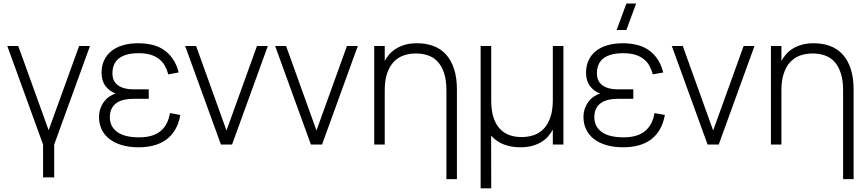

<svg xmlns="http://www.w3.org/2000/svg" viewBox="-20 -792 4757 1052"><path d="M216 180V0L20 -540H80L246.5 -78.5L413.5 -540H473L277 0V180Z M739.5 15Q783.5 15 821.5 5.2Q859.5 -4.5 889.3 -25.8Q919 -47 939.3 -80.5Q959.5 -114 968 -162L911 -172.5Q901 -108 859.8 -73.8Q818.5 -39.5 742 -39.5Q663 -39.5 622.5 -68.8Q582 -98 582 -149.5Q582 -177.5 591.8 -196.8Q601.5 -216 618.8 -228Q636 -240 659.3 -245.2Q682.5 -250.5 709 -250.5H795V-302.5H709Q657.5 -302.5 626.8 -324.5Q596 -346.5 596 -390Q596 -415.5 604.3 -436Q612.5 -456.5 630 -470.8Q647.5 -485 674.8 -492.8Q702 -500.5 740.5 -500.5Q778.5 -500.5 805.8 -492Q833 -483.5 852.3 -468.2Q871.5 -453 883.3 -431.8Q895 -410.5 902 -384.5L959 -395Q947 -441 925.3 -471.5Q903.5 -502 874.5 -520.8Q845.5 -539.5 810.8 -547.2Q776 -555 738.5 -555Q690 -555 652.5 -543.8Q615 -532.5 589.3 -511.5Q563.5 -490.5 550 -460.5Q536.5 -430.5 536.5 -393.5Q536.5 -349.5 557.8 -321Q579 -292.5 613.5 -279.5Q595 -274 578.5 -262.5Q562 -251 549.5 -234.2Q537 -217.5 529.8 -196.5Q522.5 -175.5 522.5 -150.5Q522.5 -113.5 537 -83Q551.5 -52.5 579.3 -30.8Q607 -9 647.3 3Q687.5 15 739.5 15Z M1190.5 0 994.5 -540H1054.5L1221 -77L1388 -540H1447.5L1251.5 0Z M1683.5 0 1487.5 -540H1547.5L1714 -77L1881 -540H1940.5L1744.5 0Z M2426 -296.5Q2426 -352 2413.5 -390.5Q2401 -429 2379 -453.2Q2357 -477.5 2326.2 -488.2Q2295.5 -499 2259 -499Q2223 -499 2191.8 -488.2Q2160.5 -477.5 2137.5 -453.2Q2114.5 -429 2101.2 -390.5Q2088 -352 2088 -296.5V0H2030.5V-540H2088V-458Q2097 -475 2111.2 -492.2Q2125.5 -509.5 2146.8 -523.5Q2168 -537.5 2197.2 -546.2Q2226.5 -555 2265.5 -555Q2314.5 -555 2354.8 -540Q2395 -525 2423.5 -493.8Q2452 -462.5 2467.8 -414.8Q2483.5 -367 2483.5 -301.5V189.5H2426Z M3067 -540V0H3009V-82Q3000 -65 2985.8 -47.8Q2971.5 -30.5 2950.2 -16.5Q2929 -2.5 2899.8 6.2Q2870.5 15 2831.5 15Q2781.5 15 2740.8 -0.5Q2700 -16 2671 -49L2671.5 240H2613.5V-540H2671.5V-234.5Q2672.5 -181.5 2685.2 -144.8Q2698 -108 2720 -85Q2742 -62 2772 -51.5Q2802 -41 2838 -41Q2874 -41 2905.2 -51.8Q2936.5 -62.5 2959.5 -86.8Q2982.5 -111 2995.8 -149.8Q3009 -188.5 3009 -244V-540Z M3412 -627.5H3358.5L3412 -772.5H3465.5ZM3394.5 15Q3342.5 15 3302 3Q3261.5 -9 3233.8 -30.8Q3206 -52.5 3191.5 -83Q3177 -113.5 3177 -150.5Q3177 -175.5 3184.2 -196.5Q3191.5 -217.5 3204 -234.2Q3216.5 -251 3233 -262.5Q3249.5 -274 3268 -279.5Q3233.5 -292.5 3212.2 -321Q3191 -349.5 3191 -393.5Q3191 -430.5 3204.5 -460.5Q3218 -490.5 3243.8 -511.5Q3269.5 -532.5 3307.2 -543.8Q3345 -555 3393 -555Q3430.5 -555 3465.5 -547.2Q3500.5 -539.5 3529.5 -520.8Q3558.5 -502 3580.2 -471.5Q3602 -441 3614 -395L3557 -384.5Q3550 -410.5 3538 -431.8Q3526 -453 3507 -468.2Q3488 -483.5 3460.5 -492Q3433 -500.5 3395 -500.5Q3357 -500.5 3329.5 -492.8Q3302 -485 3284.5 -470.8Q3267 -456.5 3258.8 -436Q3250.5 -415.5 3250.5 -390Q3250.5 -346.5 3281.2 -324.5Q3312 -302.5 3363.5 -302.5H3450V-250.5H3363.5Q3337 -250.5 3313.8 -245.2Q3290.5 -240 3273.2 -228Q3256 -216 3246.2 -196.8Q3236.5 -177.5 3236.5 -149.5Q3236.5 -98 3277 -68.8Q3317.5 -39.5 3396.5 -39.5Q3473 -39.5 3514.5 -74Q3556 -108.5 3566 -172.5L3623 -162Q3614 -114 3594 -80.5Q3574 -47 3544.2 -25.8Q3514.5 -4.5 3476.8 5.2Q3439 15 3394.5 15Z M3857 0 3661 -540H3721L3887.5 -77L4054.5 -540H4114L3918 0Z M4599.5 -296.5Q4599.5 -352 4587 -390.5Q4574.5 -429 4552.5 -453.2Q4530.5 -477.5 4499.8 -488.2Q4469 -499 4432.5 -499Q4396.5 -499 4365.2 -488.2Q4334 -477.5 4311 -453.2Q4288 -429 4274.8 -390.5Q4261.5 -352 4261.5 -296.5V0H4204V-540H4261.5V-458Q4270.5 -475 4284.8 -492.2Q4299 -509.5 4320.2 -523.5Q4341.5 -537.5 4370.8 -546.2Q4400 -555 4439 -555Q4488 -555 4528.2 -540Q4568.5 -525 4597 -493.8Q4625.5 -462.5 4641.2 -414.8Q4657 -367 4657 -301.5V189.5H4599.5Z"/></svg>

Font: Vela Sans Light
Style: Regular
Weight: 300
Designer: Principal design: Mikhail Sharanda - project Manrope.
Design modification: Ravid Balaliev
Foundry: Mikhail Sharanda
Version: Version 1.001